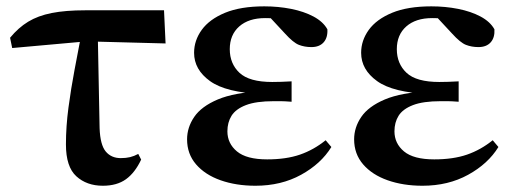

<svg xmlns="http://www.w3.org/2000/svg" viewBox="-20 -572 1631 608"><path d="M18.6 -419.9 11.9 -452.5Q38.1 -484.3 69.1 -503.2Q100.2 -522.2 143.8 -530.8Q187.3 -539.4 249.8 -539.4H499.4L504.3 -434.4L253.7 -441ZM305.7 16.2Q254.6 16.2 221.7 -13.8Q188.8 -43.7 188.8 -114.6Q188.8 -171.5 196.8 -231.4Q204.8 -291.4 215.9 -350Q226.9 -408.6 236.8 -459.8H289.7L295.4 -165.9Q297.4 -113.3 314.8 -92.3Q332.3 -71.3 362.5 -71.3Q378.8 -71.3 391.9 -74.4Q405 -77.6 417.8 -84.6L427 -66.6Q407.4 -24.9 378.7 -4.3Q350.1 16.2 305.7 16.2Z M788.9 16.2Q727.5 16.2 678.4 -1.2Q629.4 -18.5 600.9 -51.5Q572.4 -84.5 572.4 -130.8Q572.4 -168.4 595 -201.7Q617.6 -235 669.8 -257.1Q722 -279.1 810.4 -283.1V-274.3Q695.6 -278.8 645.1 -315.2Q594.6 -351.5 594.6 -404.7Q594.6 -443.9 618.9 -477.5Q643.2 -511 692.6 -531.5Q742.1 -551.9 817 -551.9Q861 -551.9 901.7 -543.9Q942.5 -535.8 972.9 -519.6Q1003.3 -503.3 1016.7 -479.2Q1018.2 -452.9 1004.8 -437.9Q991.4 -422.9 966.1 -422.9Q944.6 -422.9 926.6 -429.9Q908.7 -436.8 882.2 -466.1L819.2 -533.9L880.5 -534.8L902.7 -509.1Q875.5 -511.9 856.4 -513.3Q837.2 -514.7 819.4 -514.7Q767.6 -514.7 737.6 -488.3Q707.6 -461.8 707.6 -416.3Q707.6 -370.3 738.5 -341.3Q769.5 -312.4 842.1 -312.4Q856.8 -312.4 870.7 -312.9Q884.7 -313.4 903.4 -314.4V-249.8Q880.3 -251.6 868.5 -251.6Q856.7 -251.6 847.3 -251.6Q790.7 -251.6 758.6 -239.1Q726.6 -226.7 713.3 -205.6Q700.1 -184.5 700.1 -156.2Q700.1 -117.7 730.4 -92.5Q760.7 -67.3 826.1 -67.3Q886.3 -67.3 930 -82.4Q973.6 -97.5 1011.2 -127.9L1029.3 -106.5Q996.7 -53.4 933.5 -18.6Q870.3 16.2 788.9 16.2Z M1317.9 16.2Q1256.5 16.2 1207.4 -1.2Q1158.4 -18.5 1129.9 -51.5Q1101.4 -84.5 1101.4 -130.8Q1101.4 -168.4 1124 -201.7Q1146.6 -235 1198.8 -257.1Q1251 -279.1 1339.4 -283.1V-274.3Q1224.6 -278.8 1174.1 -315.2Q1123.6 -351.5 1123.6 -404.7Q1123.6 -443.9 1147.9 -477.5Q1172.2 -511 1221.6 -531.5Q1271.1 -551.9 1346 -551.9Q1390 -551.9 1430.7 -543.9Q1471.5 -535.8 1501.9 -519.6Q1532.3 -503.3 1545.7 -479.2Q1547.2 -452.9 1533.8 -437.9Q1520.4 -422.9 1495.1 -422.9Q1473.6 -422.9 1455.6 -429.9Q1437.7 -436.8 1411.2 -466.1L1348.2 -533.9L1409.5 -534.8L1431.7 -509.1Q1404.5 -511.9 1385.4 -513.3Q1366.2 -514.7 1348.4 -514.7Q1296.6 -514.7 1266.6 -488.3Q1236.6 -461.8 1236.6 -416.3Q1236.6 -370.3 1267.5 -341.3Q1298.5 -312.4 1371.1 -312.4Q1385.8 -312.4 1399.7 -312.9Q1413.7 -313.4 1432.4 -314.4V-249.8Q1409.3 -251.6 1397.5 -251.6Q1385.7 -251.6 1376.3 -251.6Q1319.7 -251.6 1287.6 -239.1Q1255.6 -226.7 1242.3 -205.6Q1229.1 -184.5 1229.1 -156.2Q1229.1 -117.7 1259.4 -92.5Q1289.7 -67.3 1355.1 -67.3Q1415.3 -67.3 1459 -82.4Q1502.6 -97.5 1540.2 -127.9L1558.3 -106.5Q1525.7 -53.4 1462.5 -18.6Q1399.3 16.2 1317.9 16.2Z"/></svg>

Font: Noto Serif SC
Style: Regular
Weight: 200
Designer: Ryoko NISHIZUKA 西塚涼子 (kana & ideographs); Frank Grießhammer (Latin, Greek & Cyrillic); Wenlong ZHANG 张文龙 (bopomofo); San
Foundry: Adobe
Version: Version 2.001;hotconv 1.1.0;makeotfexe 2.6.0